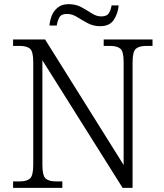

<svg xmlns="http://www.w3.org/2000/svg" viewBox="-20 -904 788 924"><path d="M43 0V-31H75Q109 -31 124.5 -45Q140 -59 140 -111V-605Q140 -656 124.5 -669.5Q109 -683 75 -683H43V-714H197L575 -110V-605Q575 -656 559.5 -669.5Q544 -683 509 -683H479V-714H714V-683H684Q649 -683 633.5 -669Q618 -655 618 -603V0H570L184 -614V-111Q184 -59 199.5 -45Q215 -31 249 -31H280V0ZM462 -778Q429 -778 402 -792.5Q375 -807 351 -822Q327 -837 303 -837Q274 -837 265 -819Q256 -801 253 -781H218Q220 -806 229.5 -829.5Q239 -853 259 -868.5Q279 -884 310 -884Q345 -884 371.5 -869.5Q398 -855 421 -840Q444 -825 467 -825Q495 -825 504.5 -841.5Q514 -858 517 -878H551Q548 -840 528 -809Q508 -778 462 -778Z"/></svg>

Font: Noto Serif Hentaigana Light
Style: Regular
Weight: 300
Designer: Kazuhiro Yamada
Foundry: nipponia
Version: Version 1.000; ttfautohint (v1.8.4.7-5d5b)